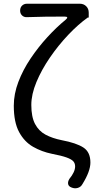

<svg xmlns="http://www.w3.org/2000/svg" viewBox="-20 -816 513 1030"><path d="M422 172Q414 187 397.5 192Q381 197 364 190Q348 184 345.5 171.5Q343 159 352 144Q383 106 383 77Q383 60 373 49Q363 38 336.5 28.5Q310 19 258 9Q204 -2 157.5 -28.5Q111 -55 82.5 -107.5Q54 -160 54 -249Q54 -312 78.5 -376.5Q103 -441 144 -502Q185 -563 234 -616.5Q283 -670 332 -710Q352 -727 326 -727Q274 -727 226 -726.5Q178 -726 125 -724Q109 -723 98.5 -733Q88 -743 88 -759Q88 -776 98.5 -786Q109 -796 125 -796H408Q429 -796 442.5 -782.5Q456 -769 456 -748V-722H451Q399 -685 346 -629Q293 -573 248 -507.5Q203 -442 175.5 -376Q148 -310 148 -253Q148 -189 168 -151Q188 -113 224.5 -93.5Q261 -74 311 -64Q390 -49 427.5 -24.5Q465 0 465 56Q465 103 422 172Z"/></svg>

Font: Chiron GoRound TC
Style: Regular
Weight: 400
Designer: Ryoko NISHIZUKA 西塚涼子 (kana, bopomofo & ideographs); Paul D. Hunt (Latin, Greek & Cyrillic); Sandoll Communications 산돌커뮤니
Foundry: Adobe
Version: Version 1.000;hotconv 1.1.1;makeotfexe 2.6.0